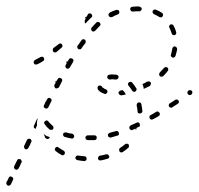

<svg xmlns="http://www.w3.org/2000/svg" viewBox="-30 -364 618 596"><path d="M-7 197Q-7 197 -8 197L-10 202Q-11 205 -10 207Q-9 210 -6 212Q-3 213 -1 212Q2 211 4 208L10 195Q11 193 11 192Q11 190 11 189Q10 188 9 187Q8 185 7 185Q4 183 1 184Q-2 185 -3 188L-7 197Q-7 197 -7 197ZM32 150Q32 150 32 150L34 147Q33 147 33 147L37 140Q38 137 37 135Q36 132 33 130Q32 130 30 130Q29 129 27 130Q26 130 25 131Q24 132 23 134L14 152Q13 155 14 158Q15 161 18 162Q19 163 21 163Q22 163 24 162Q25 162 26 161Q27 160 28 158L32 151Q32 150 32 150ZM207 120Q205 122 204 125Q204 126 204 128Q205 129 206 130Q206 132 208 132Q209 133 210 133Q220 135 231 136Q234 136 237 134Q239 132 239 129Q239 126 237 123Q235 121 232 121Q222 120 213 119Q210 118 207 120ZM276 122Q274 125 274 128Q275 129 275 131Q276 132 277 133Q279 134 280 134Q282 134 283 134Q293 132 303 129Q306 129 308 126Q310 123 309 120Q308 119 307 118Q306 116 305 116Q304 115 302 115Q301 115 299 115Q290 118 281 119Q277 120 276 122ZM149 92Q148 92 147 92Q145 92 144 93Q142 94 142 95Q140 97 140 100Q140 103 143 105Q151 112 161 117Q162 118 163 118Q165 118 166 118Q168 117 169 116Q170 115 171 114Q172 111 171 108Q170 105 168 104Q159 99 152 94Q151 93 149 92ZM340 100Q339 103 341 106Q342 107 343 108Q344 109 345 109Q347 109 348 109Q350 109 351 108Q360 102 368 95Q369 94 370 93Q370 91 370 90Q371 88 370 87Q370 85 369 84Q367 82 363 82Q360 82 358 84Q351 90 343 95Q340 97 340 100ZM62 87Q63 87 63 86L64 84Q64 83 64 83L67 77Q69 74 67 71Q66 68 64 67Q61 66 58 67Q55 68 54 70L45 89Q44 91 45 94Q46 97 48 99Q51 100 54 99Q57 98 58 95L62 88Q62 87 62 87ZM263 71Q267 71 269 68Q271 66 270 63Q270 61 270 60Q269 59 268 58Q267 57 265 56Q264 56 263 56Q256 56 250 56H243Q240 56 238 58Q235 60 235 63Q235 65 236 66Q236 68 237 69Q239 70 240 70Q241 71 243 71H250Q257 71 263 71ZM115 67Q112 66 110 63Q108 58 106 52Q108 54 110 55Q114 59 120 60Q122 61 125 62Q124 63 123 65Q122 66 120 67Q117 68 115 67ZM197 65Q200 63 200 60Q201 59 200 57Q200 56 199 55Q198 53 197 53Q196 52 194 51Q184 50 175 47Q174 47 173 47Q171 47 170 48Q168 48 167 49Q167 51 166 52Q165 55 167 58Q168 60 171 61Q181 64 192 66Q195 67 197 65ZM337 56Q338 55 339 54Q339 52 339 51Q339 49 339 48Q338 45 335 43Q333 42 330 43Q320 46 311 48Q308 49 306 52Q304 54 305 57Q306 59 306 60Q307 61 309 62Q310 63 311 63Q313 63 314 63Q324 60 334 57Q336 57 337 56ZM390 37Q391 37 392 38Q392 38 393 38Q393 38 393 37Q393 36 394 33Q397 32 400 30Q402 30 403 29Q404 27 404 26Q405 25 404 23Q404 22 404 20Q402 17 399 16Q396 15 394 17Q385 21 376 25Q373 27 372 29Q371 32 372 35Q372 37 374 38Q375 39 376 39Q377 40 379 40Q380 40 382 39Q386 37 391 35Q391 36 390 37ZM129 39Q133 39 135 37Q136 34 136 31Q136 28 133 26Q126 20 120 13Q120 12 118 11Q117 10 115 10Q114 10 113 10Q111 11 110 12Q107 14 107 17Q107 20 109 22Q115 31 124 38Q126 40 129 39ZM81 36Q81 36 80 36Q80 35 79 35Q76 34 75 31Q74 28 76 25L84 7Q85 6 86 5Q87 4 88 4Q85 8 85 14Q84 19 85 25Q85 25 85 25Q82 30 81 36ZM466 -8Q467 -11 465 -14Q464 -15 463 -16Q462 -17 460 -18Q459 -18 458 -18Q456 -17 455 -17Q446 -11 438 -7Q436 -6 435 -5Q434 -3 434 -2Q434 -1 434 1Q434 2 435 4Q436 6 439 7Q442 8 445 6Q454 2 463 -4Q465 -5 466 -8ZM397 -16Q398 -14 399 -13Q400 -12 402 -12Q403 -11 405 -12Q408 -12 410 -14Q412 -16 412 -19Q411 -30 409 -40Q409 -43 406 -45Q404 -47 401 -46Q399 -46 398 -45Q397 -45 396 -43Q395 -42 395 -41Q394 -39 394 -38Q396 -29 397 -19Q397 -17 397 -16ZM130 -55Q129 -58 126 -59Q125 -60 123 -60Q122 -60 120 -60Q119 -59 118 -58Q117 -57 116 -56L113 -49Q112 -49 112 -49L111 -47Q110 -46 110 -46Q110 -45 110 -45Q110 -44 110 -44L107 -38Q105 -35 106 -32Q107 -29 110 -28Q112 -27 113 -27Q114 -27 116 -27Q117 -28 118 -29Q120 -30 120 -31L129 -49Q131 -52 130 -55ZM524 -44Q525 -45 525 -47Q526 -48 525 -50Q525 -51 524 -52Q522 -55 519 -55Q516 -56 514 -54L497 -43Q494 -42 494 -38Q493 -35 495 -33Q496 -32 497 -31Q498 -30 500 -30Q501 -29 503 -30Q504 -30 505 -31L522 -42Q523 -43 524 -44ZM351 -84Q348 -84 345 -83Q343 -83 342 -82Q341 -81 340 -80Q339 -79 338 -78Q338 -76 338 -75Q339 -72 341 -70Q344 -68 347 -68Q354 -69 361 -71Q361 -71 360 -72Q357 -78 353 -82Q352 -83 351 -84ZM567 -76Q568 -79 566 -81Q565 -83 564 -83Q563 -84 561 -84Q560 -85 558 -84Q557 -84 556 -83H555Q552 -81 552 -78Q551 -75 553 -72Q554 -71 555 -70Q557 -69 558 -69Q559 -69 561 -69Q562 -70 564 -70V-71Q567 -73 567 -76ZM287 -94Q286 -97 283 -98Q280 -99 277 -98Q276 -98 275 -97Q274 -96 273 -94Q273 -93 273 -91Q273 -90 273 -88Q278 -78 294 -73Q295 -72 296 -72Q298 -72 299 -73Q301 -74 302 -75Q303 -76 303 -77Q304 -80 303 -83Q301 -86 298 -87Q294 -88 291 -91Q288 -92 287 -94ZM385 -79Q388 -78 390 -80Q392 -81 392 -82Q393 -83 394 -85Q394 -86 394 -87Q394 -89 393 -90Q387 -100 380 -108Q378 -110 375 -110Q372 -110 370 -108Q368 -107 368 -106Q367 -105 367 -103Q367 -102 368 -100Q368 -99 369 -98Q375 -91 380 -83Q382 -80 385 -79ZM416 -91Q416 -90 416 -88Q426 -93 435 -97Q437 -99 438 -102Q439 -105 438 -108Q437 -109 436 -110Q435 -111 433 -111Q432 -112 430 -111Q429 -111 427 -111Q420 -106 412 -103Q412 -102 413 -101Q415 -96 416 -91ZM163 -117Q162 -120 159 -121Q156 -123 153 -122Q150 -121 149 -118L145 -112Q144 -112 142 -111L141 -110Q141 -110 141 -110Q141 -110 141 -110Q142 -108 143 -107L139 -101Q138 -98 139 -95Q140 -92 142 -90Q145 -89 148 -90Q151 -91 153 -93L162 -111Q164 -114 163 -117ZM330 -117Q333 -117 335 -119Q338 -121 338 -124Q338 -125 338 -127Q337 -128 337 -129Q336 -130 334 -131Q333 -132 332 -132Q325 -133 319 -133Q314 -133 309 -132Q308 -132 306 -131Q305 -130 304 -129Q304 -128 303 -126Q303 -125 303 -123Q304 -120 306 -119Q309 -117 312 -117Q315 -118 319 -118Q324 -118 330 -117ZM464 -133Q464 -130 466 -128Q467 -127 469 -126Q470 -126 471 -126Q473 -126 474 -126Q476 -127 477 -128Q485 -136 491 -144Q492 -145 492 -146Q493 -148 492 -149Q492 -151 492 -152Q491 -153 490 -154Q487 -156 484 -156Q481 -155 479 -153Q473 -146 466 -139Q464 -137 464 -133ZM198 -178Q197 -181 194 -182Q191 -184 188 -183Q185 -182 184 -180L180 -173Q178 -174 176 -173Q176 -173 176 -173Q176 -172 176 -172Q176 -170 177 -168L174 -162Q172 -160 173 -157Q174 -154 176 -152Q179 -150 182 -151Q185 -152 187 -155L197 -172Q198 -175 198 -178ZM107 -178Q108 -181 106 -184Q105 -187 102 -188Q99 -188 96 -187Q87 -182 79 -178Q76 -176 75 -174Q74 -171 75 -168Q76 -166 77 -165Q78 -164 79 -164Q81 -163 82 -164Q84 -164 85 -164Q94 -168 103 -174Q106 -175 107 -178ZM500 -192Q501 -190 501 -189Q502 -188 503 -187Q504 -186 506 -185Q509 -185 511 -186Q514 -188 515 -191Q518 -201 520 -211Q520 -214 518 -217Q516 -219 513 -220Q512 -220 510 -220Q509 -219 508 -218Q506 -217 506 -216Q505 -215 505 -213Q503 -204 501 -195Q500 -193 500 -192ZM164 -221Q164 -224 162 -227Q160 -229 157 -229Q154 -229 152 -227Q144 -221 136 -215Q134 -213 134 -210Q133 -207 135 -204Q137 -202 140 -201Q143 -201 146 -203Q153 -209 161 -216Q164 -218 164 -221ZM236 -236Q236 -239 233 -241Q231 -243 228 -242Q224 -242 223 -239Q217 -231 211 -222Q209 -220 210 -217Q210 -214 213 -212Q216 -210 219 -211Q222 -211 223 -214Q229 -223 235 -230Q237 -233 236 -236ZM504 -258Q505 -256 506 -256Q507 -255 509 -255Q510 -255 512 -255Q515 -256 516 -258Q518 -261 517 -264Q514 -275 509 -284Q508 -287 505 -288Q502 -289 499 -288Q496 -286 495 -283Q494 -280 496 -278Q500 -269 503 -260Q503 -259 504 -258ZM282 -288Q282 -291 280 -293Q278 -296 274 -296Q271 -296 269 -294Q262 -287 255 -279Q253 -277 253 -274Q253 -270 255 -268Q257 -266 260 -266Q264 -267 266 -269Q273 -276 279 -283Q282 -285 282 -288ZM233 -297Q233 -299 233 -300L236 -307Q235 -308 235 -310Q235 -310 234 -311Q235 -311 235 -311Q237 -312 239 -312L242 -318Q243 -321 246 -322Q249 -323 252 -322Q253 -321 254 -320Q255 -319 256 -317Q256 -316 256 -315Q256 -313 256 -312Q255 -311 254 -310Q246 -303 238 -294Q237 -293 235 -291Q235 -292 234 -292Q233 -293 233 -294Q233 -296 233 -297ZM471 -310Q474 -311 475 -314Q477 -316 476 -319Q476 -322 473 -324Q464 -330 454 -334Q451 -335 448 -334Q445 -332 444 -330Q443 -327 444 -324Q446 -321 448 -320Q457 -316 465 -311Q468 -310 471 -310ZM340 -323Q341 -326 340 -329Q339 -332 336 -333Q333 -334 330 -333Q320 -330 311 -325Q308 -323 307 -320Q306 -317 308 -314Q309 -312 312 -311Q315 -310 318 -311Q327 -316 335 -319Q338 -320 340 -323ZM402 -329Q405 -328 407 -331Q410 -333 410 -336Q410 -339 408 -341Q405 -343 402 -344Q400 -344 397 -344Q389 -344 382 -343Q378 -343 376 -341Q374 -338 374 -335Q375 -332 377 -330Q379 -328 382 -328Q389 -329 397 -329Q400 -329 402 -329Z"/></svg>

Font: FRB American Cursive Dashed Extralight
Style: Italic
Weight: 200
Italic angle: -25°
Version: Version 2.0;Modular Font Editor K font №1